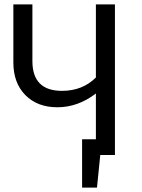

<svg xmlns="http://www.w3.org/2000/svg" viewBox="-20 -708 648 877"><path d="M418 -688H505V0H438L423 149H355V-72H418V-281Q336 -218 242 -218Q151 -218 96 -273.5Q41 -329 41 -423V-688H128V-429Q128 -293 263 -293Q357 -293 418 -354Z"/></svg>

Font: FiraGO Book
Style: Regular
Weight: 350
Designer: bBox Type
Foundry: bBox Type GmbH
Version: Version 1.001;PS 001.001;hotconv 1.0.88;makeotf.lib2.5.64775